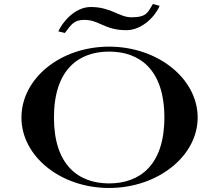

<svg xmlns="http://www.w3.org/2000/svg" viewBox="-20 -930 1088 959"><path d="M524.8 -13.9C373.3 -13.9 249.5 -104 249.5 -342.6C249.5 -583.2 373.3 -672.3 524.8 -672.3C677.2 -672.3 801 -583.2 801 -342.6C801 -104 677.2 -13.9 524.8 -13.9ZM524.8 8.9C768.3 8.9 967.3 -150.5 967.3 -342.6C967.3 -537.6 768.3 -697 524.8 -697C281.2 -697 87.1 -537.6 87.1 -342.6C87.1 -150.5 281.2 8.9 524.8 8.9ZM304 -765.3C336.6 -807.9 348.5 -830.7 402 -830.7C475.2 -830.7 503 -779.2 610.9 -779.2C693.1 -779.2 759.4 -854.5 777.2 -901L743.6 -909.9C718.8 -869.3 713.9 -843.6 636.6 -843.6C575.2 -843.6 534.7 -895 433.7 -895C352.5 -895 291.1 -817.8 271.3 -773.3Z"/></svg>

Font: Biblismive
Style: Regular
Weight: 400
Designer: Susan Drake
Foundry: Susan Drake
Version: Version 1.0; ttfautohint (v1.8.4.7-5d5b)